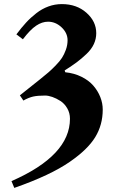

<svg xmlns="http://www.w3.org/2000/svg" viewBox="-20 -750 586 938"><path d="M36.1 134.8Q321.8 9.8 321.8 -169.9Q321.8 -198.2 308.3 -221.2Q294.9 -244.1 275.1 -256.8Q255.4 -269.5 235.6 -276.4Q215.8 -283.2 200.2 -283.2Q164.1 -283.2 142.1 -278.3Q120.1 -273.4 94.2 -258.8L77.1 -284.2L175.8 -362.8Q202.1 -384.3 216.3 -396.2Q230.5 -408.2 251.2 -429.4Q272 -450.7 282.7 -467.3Q293.5 -483.9 301.8 -506.8Q310.1 -529.8 310.1 -553.2Q310.1 -588.9 280.8 -616.5Q251.5 -644 214.8 -644Q185.5 -644 156.5 -624.5Q127.4 -605 91.8 -558.1L60.1 -582Q84.5 -614.7 107.2 -639.4Q129.9 -664.1 157.5 -685.5Q185.1 -707 216.6 -718.5Q248 -730 282.2 -730Q354.5 -730 402.3 -687.7Q450.2 -645.5 450.2 -587.9Q450.2 -560.1 438.5 -534.7Q426.8 -509.3 402.3 -486.1Q377.9 -462.9 355.2 -446Q332.5 -429.2 295.9 -405.8L298.8 -397Q342.3 -392.6 377.9 -375Q413.6 -357.4 435.8 -331.8Q458 -306.2 470 -275.9Q481.9 -245.6 481.9 -214.8Q481.9 -140.1 445.3 -80.1Q408.7 -20 321.8 40Q227.1 106 49.8 168Z"/></svg>

Font: Flanker Steampunk
Style: Bold
Weight: 700
Designer: Alexey Kryukov, Leonardo Di Lena
Foundry: Alexey Kryukov, Leonardo Di Lena
Version: 1.210